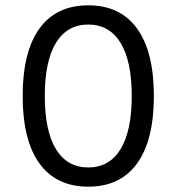

<svg xmlns="http://www.w3.org/2000/svg" viewBox="-20 -690 662 720"><path d="M65 -330Q65 -496 128 -583Q191 -670 311 -670Q431 -670 494 -583Q557 -496 557 -330Q557 -164 494 -77Q431 10 311 10Q191 10 128 -77Q65 -164 65 -330ZM474 -330Q474 -461 432 -529.5Q390 -598 311 -598Q232 -598 190 -529.5Q148 -461 148 -330Q148 -199 190 -130.5Q232 -62 311 -62Q390 -62 432 -130.5Q474 -199 474 -330Z"/></svg>

Font: Work Sans
Style: Regular
Weight: 400
Designer: Wei Huang
Foundry: Wei Huang
Version: Version 1.500; ttfautohint (v1.6)